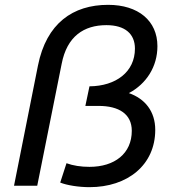

<svg xmlns="http://www.w3.org/2000/svg" viewBox="-20 -768 715 794"><path d="M513 -383C585 -421 631 -492 631 -577C631 -682 552 -748 427 -748C282 -748 172 -672 137 -497L38 0H134L235 -504C257 -618 327 -664 420 -664C497 -664 538 -628 538 -567C538 -471 460 -412 350 -411L333 -330H388C471 -330 525 -297 525 -227C525 -133 454 -78 350 -78C315 -78 282 -83 255 -93L229 -13C256 -2 305 6 350 6C508 6 622 -86 622 -231C622 -308 579 -360 513 -383Z"/></svg>

Font: AWKNG-Font Medium
Style: Italic
Weight: 500
Italic angle: -11.3°
Designer: Awakening Church
Foundry: Awakening Church
Version: Version 1.700;PS 001.700;hotconv 1.0.88;makeotf.lib2.5.64775